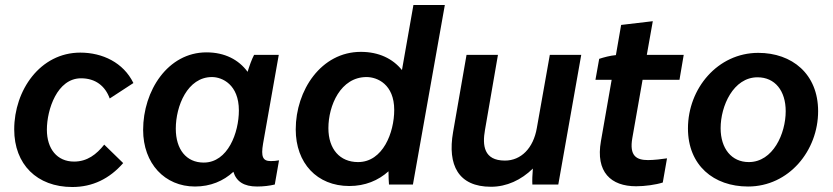

<svg xmlns="http://www.w3.org/2000/svg" viewBox="-20 -740 3341 770"><path d="M270 10C351 10 419 -23 474 -86L398 -160C367 -121 330 -92 277 -92C209 -92 168 -143 168 -220C168 -300 209 -426 305 -426C363 -426 402 -395 420 -345L515 -407C475 -489 391 -529 302 -529C141 -529 37 -378 37 -221C37 -81 128 10 270 10Z M1011 8C1037 8 1061 5 1082 0L1099 -97C1088 -95 1078 -94 1066 -94C1034 -94 1026 -111 1035 -164L1098 -520H999C989 -501 980 -475 973 -452C937 -501 881 -530 808 -530C653 -530 554 -376 554 -219C554 -84 641 8 762 8C824 8 876 -14 916 -51C928 -12 958 8 1011 8ZM830 -431C871 -431 938 -401 938 -297C938 -208 894 -88 797 -88C727 -88 685 -141 685 -224C685 -315 732 -431 830 -431Z M1540 0H1636L1764 -720H1638L1592 -459C1555 -505 1499 -532 1427 -532C1268 -532 1166 -378 1166 -221C1166 -86 1251 6 1381 6C1444 6 1497 -16 1538 -53C1538 -32 1539 -11 1540 0ZM1450 -431C1493 -431 1561 -402 1561 -299C1561 -209 1516 -90 1416 -90C1343 -90 1297 -142 1297 -226C1297 -317 1346 -431 1450 -431Z M1949 9C2012 9 2070 -18 2117 -64C2115 -42 2114 -15 2115 0H2219L2311 -520H2185L2133 -227C2119 -145 2069 -96 2005 -96C1920 -96 1914 -157 1925 -219L1977 -520H1851L1797 -210C1774 -78 1818 9 1949 9Z M2531 7C2566 7 2610 1 2638 -8L2655 -105C2637 -102 2601 -98 2579 -98C2533 -98 2503 -114 2516 -187L2557 -420H2705L2722 -520H2574L2598 -655L2471 -640L2450 -519C2427 -517 2401 -510 2383 -504L2368 -420H2433L2390 -174C2368 -50 2430 7 2531 7Z M2980 8C3144 8 3261 -136 3261 -294C3261 -444 3156 -528 3021 -528C2858 -528 2739 -385 2739 -225C2739 -77 2842 8 2980 8ZM2983 -90C2914 -90 2870 -144 2870 -226C2870 -315 2921 -430 3018 -430C3088 -430 3131 -376 3131 -294C3131 -204 3080 -90 2983 -90Z"/></svg>

Font: Fixel Text 20240404 SemiBold
Style: Italic
Weight: 600
Width: 4
Italic angle: -10°
Designer: AlfaBravo + MacPaw
Foundry: Kyrylo Tkachov, Marchela Mozhyna, Serhii Makarenko, Maria Weinstein, Zakhar Kryvoshyya
Version: Version 1.211;Glyphs 3.2 (3225)